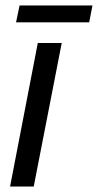

<svg xmlns="http://www.w3.org/2000/svg" viewBox="-20 -686 360 706"><path d="M17 0 119 -528H207L104 0ZM308 -604H39L52 -666H320Z"/></svg>

Font: Libra Sans Modern
Style: Italic
Weight: 400
Italic angle: -12°
Foundry: Stefan Peev, Context Ltd
Version: Version 1.000